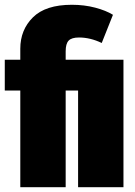

<svg xmlns="http://www.w3.org/2000/svg" viewBox="-20 -784 564 804"><path d="M453 -722 406 -604Q358 -627 311 -627Q280 -627 267.5 -614Q255 -601 255 -569V-534H497V0H307V-405H255V0H65V-405H0V-534H65V-580Q65 -659 118 -711.5Q171 -764 281 -764Q333 -764 378.5 -752Q424 -740 453 -722Z"/></svg>

Font: Fira Sans Extra Condensed Black
Style: Regular
Weight: 900
Width: 1
Designer: Carrois Corporate & Edenspiekermann AG
Foundry: Carrois Corporate GbR & Edenspiekermann AG
Version: Version 4.203